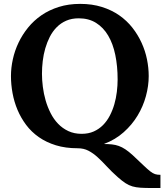

<svg xmlns="http://www.w3.org/2000/svg" viewBox="-20 -736 834 974"><path d="M35.6 -350.1Q35.6 -392.1 45.2 -435.5Q54.7 -479 74 -519.5Q93.3 -560.1 122.3 -595.9Q151.4 -631.8 190.4 -658.7Q229.5 -685.5 278.6 -700.9Q327.6 -716.3 386.7 -716.3Q447.3 -716.3 496.8 -700.7Q546.4 -685.1 585 -658.2Q623.5 -631.3 651.6 -595.5Q679.7 -559.6 698.2 -519Q716.8 -478.5 725.6 -435.1Q734.4 -391.6 734.4 -350.1Q734.4 -300.3 720.2 -248.3Q706.1 -196.3 678 -149.7Q649.9 -103 607.4 -65.2Q564.9 -27.3 508.8 -6.3V-5.4Q530.3 -5.4 548.1 -3.4Q565.9 -1.5 582.5 4.4Q599.1 10.3 616 21.5Q632.8 32.7 652.8 50.8Q687 83 707.8 102.8Q728.5 122.6 741.9 133.1Q755.4 143.6 766.4 147.2Q777.3 150.9 793.9 150.9V217.8H751Q716.3 217.8 693.1 216.3Q669.9 214.8 651.6 209.5Q633.3 204.1 616.5 193.1Q599.6 182.1 578.6 163.6Q546.9 135.7 522.5 109.1Q498 82.5 475.3 61.8Q452.6 41 428.7 28.6Q404.8 16.1 374 16.1Q312.5 16.1 263.4 1Q214.4 -14.2 176.8 -40.5Q139.2 -66.9 112.5 -102.5Q85.9 -138.2 68.8 -178.7Q51.8 -219.2 43.7 -263.2Q35.6 -307.1 35.6 -350.1ZM192.9 -361.8Q192.9 -330.1 197.3 -295.4Q201.7 -260.7 211.4 -226.8Q221.2 -192.9 236.8 -162.1Q252.4 -131.3 274.7 -108.2Q296.9 -85 326.7 -71Q356.4 -57.1 394 -57.1Q428.7 -57.1 455.6 -69.1Q482.4 -81.1 502.7 -101.6Q522.9 -122.1 537.1 -149.4Q551.3 -176.8 560.1 -207.3Q568.8 -237.8 572.8 -270.3Q576.7 -302.7 576.7 -333Q576.7 -400.4 564.9 -457.3Q553.2 -514.2 528.8 -555.4Q504.4 -596.7 467.3 -619.9Q430.2 -643.1 379.4 -643.1Q343.8 -643.1 316.2 -631.1Q288.6 -619.1 267.8 -598.1Q247.1 -577.1 232.9 -549.6Q218.8 -522 209.7 -490.7Q200.7 -459.5 196.8 -426.5Q192.9 -393.6 192.9 -361.8Z"/></svg>

Font: DimaFred
Style: Bold
Weight: 800
Designer: R.Balvardi
Foundry: R.Balvardi (r.balvardi@gmail.com)
Version: Version 1.00;August 2, 2018;FontCreator 11.5.0.2427 64-bit